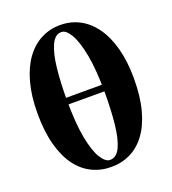

<svg xmlns="http://www.w3.org/2000/svg" viewBox="-136 -842 853 954"><g transform="rotate(-20 290.0 -365.0)"><path d="M290 10Q235 10 188 -13Q141 -36 107 -82.5Q73 -129 54 -199.5Q35 -270 35 -365Q35 -456 54 -526Q73 -596 107 -643.5Q141 -691 188 -715.5Q235 -740 290 -740Q346 -740 392.5 -715.5Q439 -691 473 -643.5Q507 -596 526 -526Q545 -456 545 -365Q545 -270 526 -199.5Q507 -129 473 -82.5Q439 -36 392.5 -13Q346 10 290 10ZM295 -25Q330 -25 349.5 -66Q369 -107 377 -180Q385 -253 385 -349Q385 -469 370 -548Q355 -627 332 -666Q309 -705 285 -705Q251 -706 231 -662.5Q211 -619 203 -545.5Q195 -472 195 -381Q195 -256 210 -177.5Q225 -99 248.5 -62Q272 -25 295 -25ZM123 -390H470V-355H123Z"/></g></svg>

Font: Brygada 1918
Style: Bold
Weight: 700
Designer: Mateusz Machalski | Borys Kosmynka | Przemek Hoffer
Foundry: NIEPODLEGLA 2018
Version: Version 3.006